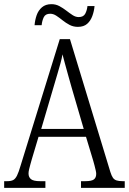

<svg xmlns="http://www.w3.org/2000/svg" viewBox="-20 -902 619 922"><path d="M0 0V-32H15Q33 -32 43.5 -37.5Q54 -43 62 -59.5Q70 -76 79 -107L267 -714H316L510 -76Q516 -57 522.5 -48Q529 -39 540 -35.5Q551 -32 569 -32H579V0H369V-32H390Q420 -32 431 -40.5Q442 -49 442 -67Q442 -74 439.5 -84.5Q437 -95 434 -107Q431 -119 428 -129L393 -245H165L133 -138Q130 -128 126.5 -115Q123 -102 120 -90Q117 -78 117 -69Q117 -51 129 -41.5Q141 -32 172 -32H198V0ZM178 -283H382L323 -485Q314 -517 306 -545.5Q298 -574 291.5 -598Q285 -622 280 -641Q277 -622 270.5 -598.5Q264 -575 256.5 -549.5Q249 -524 241 -497ZM354 -773Q332 -773 314 -782.5Q296 -792 280.5 -804.5Q265 -817 250.5 -826.5Q236 -836 221 -836Q198 -836 190 -819Q182 -802 180 -781H146Q148 -806 156 -829Q164 -852 181.5 -867Q199 -882 227 -882Q248 -882 265.5 -872.5Q283 -863 298.5 -851Q314 -839 328.5 -829.5Q343 -820 358 -820Q381 -820 389.5 -836.5Q398 -853 400 -873H434Q432 -849 423.5 -825.5Q415 -802 398.5 -787.5Q382 -773 354 -773Z"/></svg>

Font: Noto Serif Ethiopic Condensed Light
Style: Regular
Weight: 300
Width: 3
Designer: Monotype Design Team
Foundry: Monotype Imaging Inc.
Version: Version 2.102